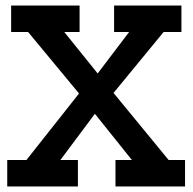

<svg xmlns="http://www.w3.org/2000/svg" viewBox="-20 -670 693 690"><path d="M395 0V-95H454L321 -261L197 -95H260V0H6V-95H75L264 -334L81 -555H20V-650H266V-555H211L331 -406L444 -555H390V-650H632V-555H568L388 -336L586 -95H645V0Z"/></svg>

Font: Zilla Slab SemiBold
Style: Regular
Weight: 600
Designer: Typotheque.com
Foundry: Typotheque type foundry
Version: Version 1.1; 2017